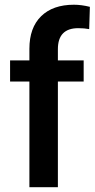

<svg xmlns="http://www.w3.org/2000/svg" viewBox="-20 -780 394 800"><path d="M102.5 0V-440.4H22V-528.3H102.5V-576.7Q102.5 -664.6 151.4 -712.4Q200.2 -760.3 288.1 -760.3Q319.3 -760.3 354.5 -751.5L351.6 -658.7Q332 -662.6 306.2 -662.6Q221.2 -662.6 221.2 -575.2V-528.3H328.6V-440.4H221.2V0Z"/></svg>

Font: Shabnam Medium FD
Style: Medium-FD
Weight: 500
Foundry: DejaVu fonts team - Redesigned by Saber Rastikerdar - Based on Vazir font
Version: Version 5.0.0